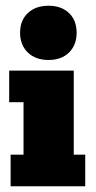

<svg xmlns="http://www.w3.org/2000/svg" viewBox="-20 -649 334 669"><path d="M17 0V-110H62V-293H12V-403H237V-110H277V0ZM149 -440Q104 -440 77 -466Q50 -492 50 -535Q50 -578 77 -603.5Q104 -629 149 -629Q194 -629 220.5 -603.5Q247 -578 247 -535Q247 -492 220.5 -466Q194 -440 149 -440Z"/></svg>

Font: Rokkitt SemiBold Black
Style: Regular
Weight: 900
Version: Version 3.103